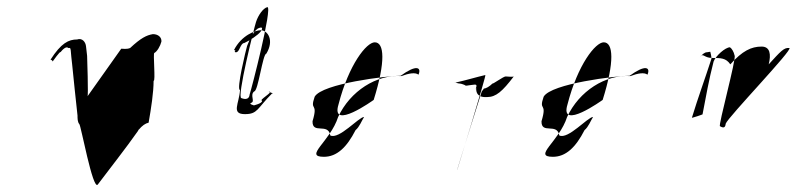

<svg xmlns="http://www.w3.org/2000/svg" viewBox="-20 -547 2241 540"><path d="M122 -379C122 -379 127 -379 128 -374C128 -374 150 -405 150 -400C156 -408 167 -418 172 -412C176 -412 178 -414 179 -405C179 -405 182 -370 183 -365C183 -365 197 -227 198 -222C198 -214 198 -204 203 -198C207 -198 241 -10 255 -28C294 -80 331 -126 369 -180C369 -180 368 -182 370 -182C380 -194 389 -200 398 -202C405 -242 412 -287 412 -320C418 -316 410 -398 414 -398C422 -402 431 -418 434 -430C435 -442 425 -451 410 -451C392 -448 376 -440 346 -412C337 -408 325 -410 321 -410C290 -366 257 -320 226 -276C229 -274 225 -390 225 -390L222 -416C221 -429 211 -441 197 -436C173 -436 152 -426 122 -379Z M638 -406C648 -406 634 -400 644 -400C654 -400 656 -426 667 -426C684 -434 705 -448 713 -458C720 -468 718 -472 708 -468C696 -464 682 -437 675 -418C672 -408 644 -294 655 -294C653 -256 629 -226 669 -226C705 -226 703 -242 745 -284C756 -284 728 -289 738 -289C749 -289 706 -264 717 -264C719 -255 688 -250 694 -250C700 -250 676 -254 687 -258C698 -262 682 -280 695 -290C706 -290 719 -396 729 -396C752 -434 733 -462 713 -462C699 -462 659 -448 638 -406ZM700 -485C706 -504 720 -524 732 -527C747 -527 687 -295 682 -281C681 -269 672 -266 659 -271C645 -271 695 -470 700 -485Z M865 -275C886 -312 1070 -334 1107 -334C1151 -366 1166 -358 1157 -337C1148 -344 1130 -341 1109 -333C1039 -338 965 -291 931 -218C909 -149 833 -106 891 -106C927 -106 955 -132 980 -181C991 -190 997 -207 1004 -218C989 -218 934 -154 909 -166C903 -203 858 -168 859 -206C876 -262 850 -232 865 -275ZM932 -253C909 -178 1031 -266 1031 -266C1065 -374 1061 -428 1034 -428C1011 -428 961 -366 932 -253Z M1258 -314C1261 -316 1267 -312 1273 -312C1277 -312 1288 -308 1290 -306C1295 -306 1302 -308 1306 -308C1321 -310 1323 -311 1317 -293L1325 -326C1314 -293 1317 -272 1350 -274C1375 -274 1393 -290 1425 -332C1421 -330 1407 -332 1402 -332C1396 -332 1366 -310 1365 -312C1357 -304 1347 -298 1341 -298C1339 -295 1337 -292 1335 -290C1335 -290 1262 -60 1266 -69C1266 -69 1349 -338 1345 -336C1319 -330 1294 -322 1258 -314Z M1509 -275C1530 -312 1714 -334 1751 -334C1795 -366 1810 -358 1801 -337C1792 -344 1774 -341 1753 -333C1683 -338 1609 -291 1575 -218C1553 -149 1477 -106 1535 -106C1571 -106 1599 -132 1624 -181C1635 -190 1641 -207 1648 -218C1633 -218 1578 -154 1553 -166C1547 -203 1502 -168 1503 -206C1520 -262 1494 -232 1509 -275ZM1576 -253C1553 -178 1675 -266 1675 -266C1709 -374 1705 -428 1678 -428C1655 -428 1605 -366 1576 -253Z M1948 -386C1955 -394 1962 -400 1968 -400C1972 -400 1979 -403 1978 -400C1978 -400 1981 -389 1981 -382C1963 -326 1943 -272 1926 -216C1923 -214 1961 -226 1956 -226C1965 -273 1974 -324 1987 -374C1993 -390 2020 -414 2033 -414C2038 -411 2044 -401 2046 -391C2052 -384 1999 -192 2005 -192C2015 -186 2020 -188 2021 -199C2026 -216 2213 -410 2200 -412C2185 -414 2175 -402 2142 -366C2149 -394 2146 -416 2122 -416C2093 -416 2068 -404 2034 -366C2022 -384 2007 -384 1983 -384C1959 -384 1958 -400 1948 -386Z"/></svg>

Font: Zinc
Style: Obl
Weight: 400
Version: Version 1